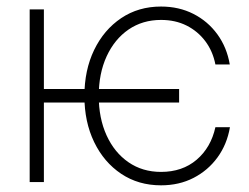

<svg xmlns="http://www.w3.org/2000/svg" viewBox="-20 -551 753 581"><path d="M522 -281.7V-240.7H98.1V-281.7ZM112.8 -522.5V0H69.8V-522.5ZM467.3 9.8Q398.9 9.8 346.7 -25.1Q294.4 -60.1 264.9 -121.1Q235.4 -182.1 235.4 -260.3Q235.4 -338.9 264.9 -399.9Q294.4 -460.9 346.7 -496.1Q398.9 -531.2 467.3 -531.2Q521.5 -531.2 565.2 -509Q608.9 -486.8 637.7 -447.3Q666.5 -407.7 675.3 -356H631.8Q624 -396 601.3 -426.3Q578.6 -456.5 544.7 -473.6Q510.7 -490.7 467.3 -490.7Q411.6 -490.7 369.1 -461.7Q326.7 -432.6 302.7 -380.6Q278.8 -328.6 278.8 -260.7Q278.8 -193.4 302.5 -141.4Q326.2 -89.4 368.7 -60.1Q411.1 -30.8 467.3 -30.8Q531.7 -30.8 575 -67.6Q618.2 -104.5 631.8 -166H675.8Q667 -114.3 638.2 -74.7Q609.4 -35.2 565.7 -12.7Q522 9.8 467.3 9.8Z"/></svg>

Font: Inter 28pt ExtraLight
Style: Regular
Weight: 250
Designer: Rasmus Andersson
Foundry: rsms
Version: Version 4.001;git-66647c0bb